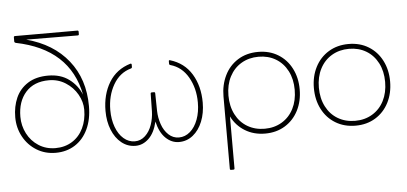

<svg xmlns="http://www.w3.org/2000/svg" viewBox="-61 -892 2685 1267"><g transform="rotate(-5 1282.0 -259.0)"><path d="M498 -753V-737Q498 -729 490 -729L149 -731Q326 -684 424.5 -560.5Q523 -437 523 -258Q523 -171 492.5 -106Q462 -41 406.5 -5.5Q351 30 278 30Q208 30 152 -4.5Q96 -39 64 -98Q32 -157 32 -227Q32 -298 57.5 -355.5Q83 -413 137 -447.5Q191 -482 272 -482Q354 -482 409.5 -441Q465 -400 491 -336Q431 -645 77 -716Q69 -719 69 -726V-753Q69 -761 77 -761H490Q498 -761 498 -753ZM490 -237Q490 -289 462 -338.5Q434 -388 384.5 -419.5Q335 -451 274 -451Q175 -451 120.5 -389.5Q66 -328 66 -227Q66 -168 92.5 -116Q119 -64 168 -32.5Q217 -1 279 -1Q342 -1 390 -31Q438 -61 464 -115Q490 -169 490 -237Z M966 -304 968 -187Q969 -142 984 -98.5Q999 -55 1028.5 -27.5Q1058 0 1097 0Q1138 0 1171 -28.5Q1204 -57 1222.5 -107Q1241 -157 1241 -219Q1241 -314 1199 -387Q1157 -460 1082 -481Q1074 -483 1074 -491V-507Q1074 -515 1082 -513Q1176 -485 1224.5 -405Q1273 -325 1273 -216Q1273 -147 1250.5 -91Q1228 -35 1187.5 -2.5Q1147 30 1095 30Q1046 30 1007 -7.5Q968 -45 951 -118Q934 -45 895 -7.5Q856 30 807 30Q755 30 714.5 -2.5Q674 -35 651.5 -91Q629 -147 629 -216Q629 -325 677.5 -405Q726 -485 820 -513H822Q828 -513 828 -507V-491Q828 -483 820 -481Q745 -460 703 -387Q661 -314 661 -219Q661 -157 679.5 -107Q698 -57 731 -28.5Q764 0 805 0Q844 0 873.5 -27.5Q903 -55 918 -98.5Q933 -142 934 -187L936 -304Q936 -312 944 -312H958Q966 -312 966 -304Z M1413 235V-244Q1413 -320 1443.5 -382.5Q1474 -445 1531.5 -481Q1589 -517 1666 -517Q1741 -517 1798 -482Q1855 -447 1886.5 -385.5Q1918 -324 1918 -247Q1918 -169 1886.5 -107.5Q1855 -46 1798 -11Q1741 24 1666 24Q1591 24 1533 -11.5Q1475 -47 1444 -109V235Q1444 243 1436 243H1421Q1413 243 1413 235ZM1666 -8Q1730 -8 1780 -38Q1830 -68 1857.5 -122Q1885 -176 1885 -247Q1885 -318 1857 -372Q1829 -426 1779.5 -455.5Q1730 -485 1666 -485Q1602 -485 1552 -455.5Q1502 -426 1474 -372Q1446 -318 1446 -247Q1446 -176 1474 -121.5Q1502 -67 1552 -37.5Q1602 -8 1666 -8Z M2012 -247Q2012 -324 2043.5 -385.5Q2075 -447 2132.5 -482Q2190 -517 2265 -517Q2340 -517 2397 -482Q2454 -447 2485.5 -385.5Q2517 -324 2517 -247Q2517 -169 2485.5 -107.5Q2454 -46 2397 -11Q2340 24 2265 24Q2190 24 2132.5 -11Q2075 -46 2043.5 -107.5Q2012 -169 2012 -247ZM2484 -247Q2484 -318 2456 -372Q2428 -426 2378.5 -455.5Q2329 -485 2265 -485Q2201 -485 2151 -455.5Q2101 -426 2073 -372Q2045 -318 2045 -247Q2045 -176 2073 -121.5Q2101 -67 2151 -37.5Q2201 -8 2265 -8Q2329 -8 2379 -38Q2429 -68 2456.5 -122Q2484 -176 2484 -247Z"/></g></svg>

Font: LINE Seed JP_TTF Thin
Style: Regular
Weight: 250
Designer: LY Corporation & Fontrix & Fontworks
Version: Version 1.008